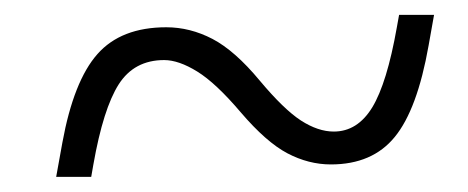

<svg xmlns="http://www.w3.org/2000/svg" viewBox="-20 -474 626 257"><path d="M55.2 -237.3 63.5 -283.2Q78.6 -365.7 110.4 -401.6Q142.1 -437.5 202.6 -437.5Q234.4 -437.5 264.4 -421.9Q294.4 -406.2 327.6 -366.2Q359.9 -327.6 382.8 -312.7Q405.8 -297.9 426.8 -297.9Q458.5 -297.9 478.3 -330.3Q498 -362.8 511.2 -437.5L514.2 -454.1H561L553.7 -413.1Q538.6 -327.6 508.5 -290.8Q478.5 -253.9 422.9 -253.9Q393.1 -253.9 364.7 -268.8Q336.4 -283.7 302.2 -323.7Q269 -362.8 244.1 -378.2Q219.2 -393.6 199.7 -393.6Q159.7 -393.6 138.9 -361.1Q118.2 -328.6 105 -253.9L102.1 -237.3Z"/></svg>

Font: Cascadia Mono ExtraLight
Style: Italic
Weight: 200
Italic angle: -10°
Monospace: yes
Designer: Aaron Bell
Foundry: Saja Typeworks
Version: Version 2404.023; ttfautohint (v1.8.4)